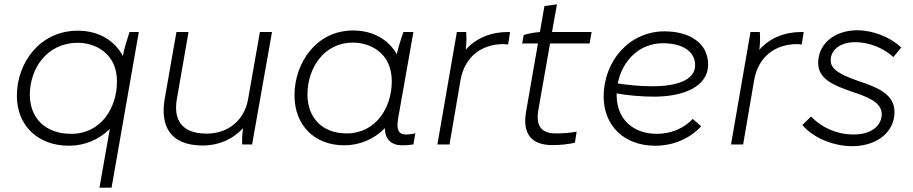

<svg xmlns="http://www.w3.org/2000/svg" viewBox="-20 -668 4223 888"><path d="M579 -520C569 -488 556 -449 548 -409C511 -480 437 -526 340 -526C162 -526 58 -375 58 -225C58 -90 152 6 299 6C371 6 438 -22 488 -72L440 200H496L622 -520ZM340 -470C418 -470 521 -424 521 -291C521 -171 449 -49 309 -49C192 -49 118 -120 118 -230C118 -350 196 -470 340 -470Z M918 5C992 5 1057 -24 1104 -75C1100 -46 1099 -17 1100 0H1146L1238 -520H1182L1127 -207C1109 -109 1032 -50 936 -50C811 -50 783 -124 798 -210L852 -520H796L742 -212C720 -85 767 5 918 5Z M1840 4C1859 4 1874 3 1892 0L1901 -51C1886 -48 1873 -46 1858 -46C1819 -46 1813 -74 1822 -124L1892 -520H1846C1834 -487 1823 -451 1815 -417C1778 -484 1706 -527 1613 -527C1442 -527 1342 -376 1342 -227C1342 -91 1432 4 1572 4C1643 4 1710 -24 1760 -75C1761 -23 1790 4 1840 4ZM1613 -471C1689 -471 1792 -426 1792 -292C1792 -172 1720 -51 1583 -51C1472 -51 1402 -122 1402 -231C1402 -352 1477 -471 1613 -471Z M2003 0H2059L2110 -298C2129 -404 2205 -464 2309 -464C2316 -464 2323 -463 2330 -462L2339 -520H2329C2249 -520 2181 -491 2134 -438C2138 -468 2138 -500 2136 -520H2093Z M2529 3C2564 4 2612 -1 2639 -8L2647 -59C2623 -54 2573 -50 2545 -51C2485 -53 2457 -84 2470 -160L2524 -467H2707L2716 -520H2533L2556 -648L2498 -640L2477 -520C2453 -518 2423 -513 2402 -506L2395 -467H2468L2413 -151C2395 -46 2441 1 2529 3Z M3010 6C3092 6 3168 -25 3223 -84L3184 -118C3145 -76 3085 -49 3019 -49C2904 -49 2832 -121 2832 -227V-236C2883 -227 2943 -221 3006 -221C3133 -221 3255 -263 3255 -370C3255 -469 3169 -523 3053 -523C2894 -523 2772 -390 2772 -220C2772 -88 2866 6 3010 6ZM2837 -282C2858 -388 2937 -468 3046 -468C3136 -468 3195 -431 3195 -366C3195 -295 3104 -269 2997 -269C2939 -269 2884 -275 2837 -282Z M3361 0H3417L3468 -298C3487 -404 3563 -464 3667 -464C3674 -464 3681 -463 3688 -462L3697 -520H3687C3607 -520 3539 -491 3492 -438C3496 -468 3496 -500 3494 -520H3451Z M3922 8C4031 8 4117 -53 4117 -151C4117 -230 4043 -263 3948 -294C3856 -326 3822 -351 3822 -389C3822 -441 3871 -473 3935 -473C3997 -473 4064 -448 4112 -404L4148 -448C4099 -496 4018 -528 3944 -528C3845 -528 3764 -469 3764 -377C3764 -305 3831 -274 3920 -244C3996 -219 4058 -194 4058 -140C4057 -81 4003 -46 3929 -46C3851 -46 3783 -76 3731 -129L3691 -90C3740 -31 3833 8 3922 8Z"/></svg>

Font: Fixel Display 20240404 Light
Style: Italic
Weight: 300
Italic angle: -10°
Designer: AlfaBravo + MacPaw
Foundry: Kyrylo Tkachov, Marchela Mozhyna, Serhii Makarenko, Maria Weinstein, Zakhar Kryvoshyya
Version: Version 1.211;Glyphs 3.2 (3225)